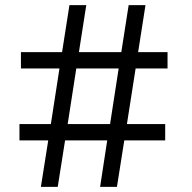

<svg xmlns="http://www.w3.org/2000/svg" viewBox="-20 -732 752 752"><path d="M56.2 -182.1V-246.1H179.2L212.9 -463.9H62V-527.8H223.1L252 -711.9H317.9L289.1 -527.8H455.1L483.9 -711.9H549.8L521 -527.8H636.2V-463.9H511.2L477.1 -246.1H627V-182.1H466.8L438 0H372.1L399.9 -182.1H234.9L206.1 0H140.1L168.9 -182.1ZM245.1 -246.1H411.1L444.8 -463.9H278.8Z"/></svg>

Font: Flanker Steampunk
Style: Bold
Weight: 700
Designer: Alexey Kryukov, Leonardo Di Lena
Foundry: Alexey Kryukov, Leonardo Di Lena
Version: 1.210